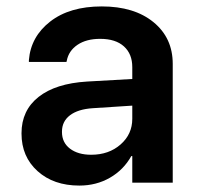

<svg xmlns="http://www.w3.org/2000/svg" viewBox="-20 -569 620 598"><path d="M227 9Q147 9 97 -36Q47 -81 47 -153V-154Q47 -225 100 -267Q153 -309 251 -315L392 -323V-360Q392 -401 366 -424.5Q340 -448 292 -448Q249 -448 221.5 -429.5Q194 -411 188 -380L187 -376H70V-382Q76 -455 136.5 -502Q197 -549 297 -549Q398 -549 458 -500Q518 -451 518 -370V-8V-7V0H392V-83H389Q365 -40 322.5 -15.5Q280 9 227 9ZM173 -158Q173 -125 198 -106Q223 -87 264 -87Q319 -87 355.5 -119Q392 -151 392 -199V-240L269 -232Q223 -229 198 -210Q173 -191 173 -159Z"/></svg>

Font: Txt Sans SemiBold
Style: Regular
Weight: 600
Designer: Open Source
Foundry: XRLN
Version: Version 1.0